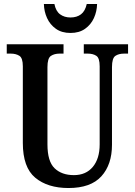

<svg xmlns="http://www.w3.org/2000/svg" viewBox="-20 -937 679 967"><path d="M325 10Q220 10 157.5 -42Q95 -94 95 -217V-603Q95 -645 77.5 -656Q60 -667 34 -667H14V-714H300V-667H280Q254 -667 236.5 -655.5Q219 -644 219 -599V-210Q219 -124 255 -89.5Q291 -55 352 -55Q413 -55 447.5 -96.5Q482 -138 482 -210V-603Q482 -645 465 -656Q448 -667 422 -667H402V-714H625V-667H605Q578 -667 561 -655.5Q544 -644 544 -599V-208Q544 -108 490.5 -49Q437 10 325 10ZM335 -771Q291 -771 261.5 -792Q232 -813 217 -846Q202 -879 201 -917H254Q261 -881 282.5 -865Q304 -849 335 -849Q367 -849 388 -865Q409 -881 417 -917H469Q468 -879 453 -846Q438 -813 408.5 -792Q379 -771 335 -771Z"/></svg>

Font: Noto Serif Condensed SemiBold
Style: Regular
Weight: 600
Width: 3
Designer: Monotype Design Team
Foundry: Monotype Imaging Inc.
Version: Version 2.013